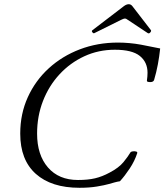

<svg xmlns="http://www.w3.org/2000/svg" viewBox="-20 -878 780 911"><path d="M357 13Q224 13 150 -53Q76 -119 76 -244Q76 -338 112 -417Q148 -496 211.5 -554Q275 -612 359 -644Q443 -676 540 -676Q566 -676 594 -673.5Q622 -671 649 -666Q672 -662 694.5 -657Q717 -652 740 -648Q736 -610 729 -572.5Q722 -535 711 -498Q707 -488 691.5 -488.5Q676 -489 677 -495Q680 -516 680 -533Q680 -583 643.5 -612.5Q607 -642 525 -642Q447 -642 380 -611Q313 -580 262.5 -525.5Q212 -471 184 -399Q156 -327 156 -244Q156 -143 207.5 -83.5Q259 -24 350 -24Q397 -24 431 -32Q465 -40 500 -59Q544 -82 566 -109Q588 -136 599 -155Q602 -159 610.5 -160Q619 -161 626 -159Q633 -157 631 -151Q619 -114 595.5 -78.5Q572 -43 549 -18Q536 -16 523.5 -12.5Q511 -9 497 -5Q476 1 440 7Q404 13 357 13ZM428 -721Q424 -718 418.5 -724.5Q413 -731 419 -735L568 -849Q580 -858 591 -858Q601 -858 608 -849L696 -735Q699 -731 693 -724Q687 -717 681 -721L586 -784Q579 -790 572 -790Q567 -790 555 -784Z"/></svg>

Font: Junicode
Style: Italic
Weight: 400
Italic angle: -11°
Designer: Peter S. Baker
Version: Version 2.100; ttfautohint (v1.8.4)